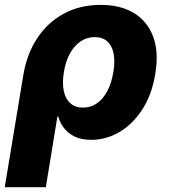

<svg xmlns="http://www.w3.org/2000/svg" viewBox="-43 -570 698 794"><path d="M-23.4 204.1 53.2 -258.3Q67.4 -345.7 110.6 -411.4Q153.8 -477.1 220.7 -513.4Q287.6 -549.8 373.5 -549.8Q455.1 -549.8 510.7 -516.1Q566.4 -482.4 590.3 -418.7Q614.3 -355 599.1 -264.6Q585.4 -179.2 545.9 -117.9Q506.3 -56.6 451.2 -24.2Q396 8.3 334.5 8.3Q293.9 8.3 266.1 -5.1Q238.3 -18.6 221.7 -40.3Q205.1 -62 198.2 -87.4H194.3L146.5 204.1ZM300.3 -125Q333 -125 358.6 -143.3Q384.3 -161.6 401.4 -194.6Q418.5 -227.5 425.8 -272Q433.1 -315.9 426.8 -348.4Q420.4 -380.9 400.9 -398.7Q381.3 -416.5 348.6 -416.5Q316.4 -416.5 290.3 -398.9Q264.2 -381.3 246.3 -349.1Q228.5 -316.9 221.2 -272Q213.9 -227.5 220.7 -194.3Q227.5 -161.1 247.8 -143.1Q268.1 -125 300.3 -125Z"/></svg>

Font: Inter 16pt ExtraBold
Style: Italic
Weight: 800
Italic angle: -9.3988°
Version: Version 4.001;git-66647c0bb